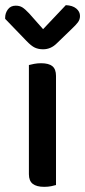

<svg xmlns="http://www.w3.org/2000/svg" viewBox="-39 -716 330 744"><path d="M178 1Q172 3 159.5 5.5Q147 8 132 8Q103 8 88 -3.5Q73 -15 73 -41V-464Q80 -466 93 -468.5Q106 -471 120 -471Q150 -471 164 -459.5Q178 -448 178 -422ZM128 -603 216 -696Q242 -695 256.5 -683Q271 -671 271 -654Q271 -640 262.5 -629Q254 -618 239 -604L181 -548Q158 -525 128 -525Q110 -525 96 -531.5Q82 -538 63 -558L-19 -643V-648Q-19 -665 -8.5 -679.5Q2 -694 22 -694Q37 -694 47.5 -687.5Q58 -681 74 -664Z"/></svg>

Font: Baloo Bhai 2 Medium
Style: Regular
Weight: 500
Designer: Supriya Tembe, Noopur Datye and Ek Type
Foundry: Ek Type
Version: Version 1.640;PS 1.000;hotconv 16.6.51;makeotf.lib2.5.65220;